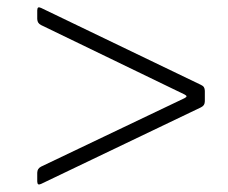

<svg xmlns="http://www.w3.org/2000/svg" viewBox="-20 -616 610 513"><path d="M473 -353.7 89.8 -170.8C82.7 -166.9 79.9 -162.6 79.5 -154.5V-131.4C79.9 -123.2 82.4 -121.4 89.8 -124.6L517 -329.2C524.5 -333.1 527 -337.4 527.3 -345.5V-373.2C527 -381.4 524.5 -385.7 517 -389.2L89.8 -594.8C82.4 -598 79.9 -596.6 79.5 -588.4V-565.3C79.9 -557.2 82.7 -552.9 89.8 -549L473 -363.6C480.1 -359.7 480.1 -357.6 473 -353.7Z"/></svg>

Font: Margiela Serif Text
Style: Regular
Weight: 400
Designer: Andreas Faust, Stefan Endress
Version: Version 1.002;FEAKit 1.0